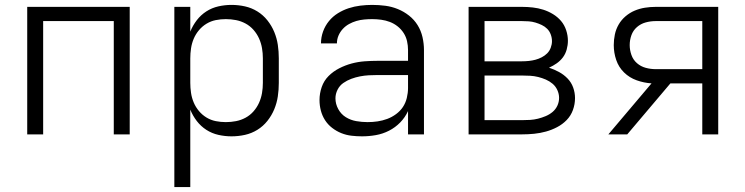

<svg xmlns="http://www.w3.org/2000/svg" viewBox="-20 -548 3040 783"><path d="M91 0V-520H509V0H444V-462H156V0Z M691 215V-520H756V-419Q766 -444 782.5 -465.5Q799 -487 821.5 -501.5Q844 -516 870.5 -522Q897 -528 924 -528Q952 -528 979 -522Q1006 -516 1029.5 -501.5Q1053 -487 1070.5 -465Q1088 -443 1098.5 -417.5Q1109 -392 1113 -365Q1117 -338 1117 -310V-210Q1117 -182 1113 -155Q1109 -128 1098.5 -102.5Q1088 -77 1070.5 -55Q1053 -33 1029.5 -18.5Q1006 -4 979 2Q952 8 924 8Q897 8 870.5 2Q844 -4 821.5 -18.5Q799 -33 782.5 -54.5Q766 -76 756 -101V215ZM901 -50Q922 -50 942.5 -54Q963 -58 981.5 -68Q1000 -78 1014 -94Q1028 -110 1036.5 -129Q1045 -148 1048.5 -168.5Q1052 -189 1052 -210V-310Q1052 -331 1048.5 -351.5Q1045 -372 1036.5 -391Q1028 -410 1014 -426Q1000 -442 981.5 -452Q963 -462 942.5 -466Q922 -470 901 -470Q880 -470 860 -466Q840 -462 822.5 -451.5Q805 -441 791.5 -425Q778 -409 770 -390Q762 -371 759 -350.5Q756 -330 756 -310V-210Q756 -190 759 -169.5Q762 -149 770 -130Q778 -111 791.5 -95Q805 -79 822.5 -68.5Q840 -58 860 -54Q880 -50 901 -50Z M1456 8Q1435 8 1413.5 5.5Q1392 3 1372 -5Q1352 -13 1334.5 -26.5Q1317 -40 1305.5 -58Q1294 -76 1288.5 -97Q1283 -118 1283 -140Q1283 -167 1292 -193Q1301 -219 1320 -238Q1339 -257 1363.5 -269.5Q1388 -282 1414 -289Q1440 -296 1467 -298Q1494 -300 1521 -300H1644V-344Q1644 -362 1640 -380Q1636 -398 1626 -413.5Q1616 -429 1601.5 -440.5Q1587 -452 1570 -458.5Q1553 -465 1534.5 -467.5Q1516 -470 1498 -470Q1482 -470 1465.5 -468.5Q1449 -467 1433.5 -462.5Q1418 -458 1403.5 -450Q1389 -442 1378 -430Q1367 -418 1360.5 -403Q1354 -388 1354 -371H1289Q1289 -396 1297.5 -419.5Q1306 -443 1321.5 -462Q1337 -481 1358 -494Q1379 -507 1402 -514.5Q1425 -522 1449.5 -525Q1474 -528 1498 -528Q1525 -528 1551.5 -524.5Q1578 -521 1602.5 -511Q1627 -501 1648 -484.5Q1669 -468 1683 -445.5Q1697 -423 1703 -396.5Q1709 -370 1709 -344V0H1644V-95Q1632 -69 1612 -48.5Q1592 -28 1566.5 -15Q1541 -2 1513 3Q1485 8 1456 8ZM1479 -50Q1500 -50 1520 -53Q1540 -56 1559 -63Q1578 -70 1595 -82.5Q1612 -95 1623 -111.5Q1634 -128 1639 -148.5Q1644 -169 1644 -189V-242H1521Q1502 -242 1484 -241Q1466 -240 1448 -236.5Q1430 -233 1412.5 -226.5Q1395 -220 1380 -209.5Q1365 -199 1356.5 -182Q1348 -165 1348 -147Q1348 -124 1359.5 -103Q1371 -82 1390.5 -70Q1410 -58 1433 -54Q1456 -50 1479 -50Z M1891 0V-520H2109Q2131 -520 2153 -517.5Q2175 -515 2195.5 -508.5Q2216 -502 2235 -490.5Q2254 -479 2268 -462.5Q2282 -446 2289 -424.5Q2296 -403 2296 -382Q2296 -364 2291 -346Q2286 -328 2275.5 -314Q2265 -300 2250 -289.5Q2235 -279 2219 -272Q2240 -265 2259.5 -254.5Q2279 -244 2294.5 -228Q2310 -212 2317.5 -191Q2325 -170 2325 -148Q2325 -123 2316.5 -99.5Q2308 -76 2291 -58.5Q2274 -41 2252 -29.5Q2230 -18 2206.5 -11.5Q2183 -5 2158.5 -2.5Q2134 0 2109 0ZM1956 -298H2109Q2123 -298 2137 -299.5Q2151 -301 2164 -304.5Q2177 -308 2189.5 -314.5Q2202 -321 2211.5 -330.5Q2221 -340 2226 -353.5Q2231 -367 2231 -380Q2231 -394 2226 -407.5Q2221 -421 2211.5 -430.5Q2202 -440 2189.5 -446Q2177 -452 2163.5 -456Q2150 -460 2136.5 -461Q2123 -462 2109 -462H1956ZM2109 -58Q2126 -58 2142 -59Q2158 -60 2174 -64Q2190 -68 2205.5 -74.5Q2221 -81 2233.5 -91.5Q2246 -102 2253 -117Q2260 -132 2260 -149Q2260 -165 2253 -180.5Q2246 -196 2233.5 -206.5Q2221 -217 2206 -223.5Q2191 -230 2175 -234Q2159 -238 2142.5 -239Q2126 -240 2109 -240H1956V-58Z M2461 0 2637 -208Q2606 -210 2576.5 -220.5Q2547 -231 2525 -252.5Q2503 -274 2493 -303.5Q2483 -333 2483 -364Q2483 -386 2487.5 -407.5Q2492 -429 2503 -448Q2514 -467 2531 -481.5Q2548 -496 2568 -504.5Q2588 -513 2610 -516.5Q2632 -520 2654 -520H2909V0H2844V-208H2714L2538 0ZM2654 -266H2844V-462H2654Q2633 -462 2613 -456.5Q2593 -451 2577.5 -437.5Q2562 -424 2555 -404.5Q2548 -385 2548 -364Q2548 -344 2555 -324Q2562 -304 2577.5 -290.5Q2593 -277 2613 -271.5Q2633 -266 2654 -266Z"/></svg>

Font: Iosevka Aile Custom Light
Style: Regular
Weight: 300
Designer: Belleve Invis
Foundry: Belleve Invis
Version: Version 17.0.2; ttfautohint (v1.8.3)